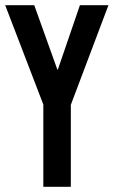

<svg xmlns="http://www.w3.org/2000/svg" viewBox="-31 -720 438 740"><path d="M242 -316V0H136V-317L-11 -700H101L190 -452H192L277 -700H387Z"/></svg>

Font: Bebas Kai
Style: Regular
Weight: 400
Designer: Ryoichi Tsunekawa
Foundry: Dharma Type
Version: Version 1.001;PS 001.001;hotconv 1.0.70;makeotf.lib2.5.58329